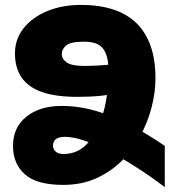

<svg xmlns="http://www.w3.org/2000/svg" viewBox="-20 -744 713 783"><path d="M311 -724Q383 -724 439.5 -706Q496 -688 534.5 -651.5Q573 -615 593.5 -558.5Q614 -502 614 -425Q614 -368 598.5 -307.5Q583 -247 552.5 -190Q522 -133 476.5 -88Q431 -43 371.5 -16.5Q312 10 238 10V-116Q288 -116 323 -146Q358 -176 380 -225.5Q402 -275 412.5 -333Q423 -391 423 -448Q423 -486 416.5 -510.5Q410 -535 397.5 -549Q385 -563 366 -568.5Q347 -574 322 -574Q269 -574 250.5 -559Q232 -544 232 -524Q232 -503 252.5 -489Q273 -475 326 -475Q342 -475 362.5 -476Q383 -477 404.5 -478.5Q426 -480 444 -483V-360Q416 -356 392 -353.5Q368 -351 345 -350Q322 -349 296 -349Q205 -349 149 -369.5Q93 -390 67 -429.5Q41 -469 41 -526Q41 -584 76 -628.5Q111 -673 172 -698.5Q233 -724 311 -724ZM652 19Q591 -27 532 -64.5Q473 -102 420 -129Q367 -156 322.5 -171Q278 -186 246 -186Q218 -186 207 -176Q196 -166 196 -150Q196 -137 206.5 -126.5Q217 -116 238 -116V10Q130 10 81.5 -33Q33 -76 33 -149Q33 -224 87.5 -268Q142 -312 231 -312Q301 -312 370 -292Q439 -272 509 -235.5Q579 -199 652 -149Z"/></svg>

Font: Noto Sans Armenian Black
Style: Regular
Weight: 900
Version: Version 2.007